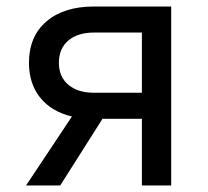

<svg xmlns="http://www.w3.org/2000/svg" viewBox="-20 -570 640 590"><path d="M60 0 201 -212Q138 -227 103.5 -270Q69 -313 69 -377Q69 -458 122.5 -504Q176 -550 269 -550H506V0H416V-205H295L165 0ZM269 -285H416V-470H269Q219 -470 190 -445.5Q161 -421 161 -377Q161 -334 190 -309.5Q219 -285 269 -285Z"/></svg>

Font: JetBrains Mono Zero
Style: Regular-Zero
Weight: 400
Designer: Philipp Nurullin, Konstantin Bulenkov
Foundry: JetBrains
Version: Version 2.211